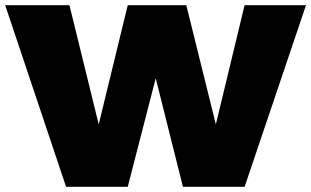

<svg xmlns="http://www.w3.org/2000/svg" viewBox="-25 -721 1201 741"><path d="M919 -701H1156L919 0H681L576 -419L468 0H230L-5 -701H243L356 -241L468 -701H694L808 -241Z"/></svg>

Font: Argentum Sans Black
Style: Regular
Weight: 900
Designer: Julieta Ulanovsky (Modified by Cristiano Sobral)
Foundry: Julieta Ulanovsky
Version: Version 1.000; ttfautohint (v1.5.65-e2d9)